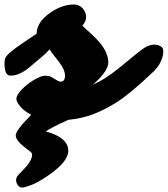

<svg xmlns="http://www.w3.org/2000/svg" viewBox="-71 -529 751 860"><path d="M68.8 -14.6Q36.6 -31.7 19.5 -52.7Q2.4 -73.7 2.4 -84.5Q2.4 -95.2 8.8 -105.7Q15.1 -116.2 25.9 -127.4Q36.6 -138.7 50.5 -149.9Q64.5 -161.1 79.1 -169.9Q113.3 -189.9 130.1 -189.9Q147 -189.9 155.8 -185.8Q164.6 -181.6 171.9 -176.8Q191.9 -163.1 200.2 -163.1Q220.2 -163.1 220.2 -190.4Q220.2 -215.8 193.4 -251.5Q182.6 -266.1 170.9 -280.3Q159.2 -294.4 151.4 -308.1Q135.7 -290 112.3 -271L64.9 -231Q15.6 -188.5 -26.4 -190.4Q-50.8 -192.4 -50.8 -244.6Q-50.8 -253.9 -49.3 -262.7Q-46.9 -277.8 -19.5 -299.3Q7.8 -320.8 20.3 -328.9Q32.7 -336.9 41.5 -343.3L93.3 -378.4Q93.3 -428.2 150.9 -469.7Q205.6 -508.8 259.3 -508.8Q293.5 -508.8 309.6 -475.6Q314.5 -465.8 314.5 -450Q314.5 -434.1 298.3 -414.1Q311 -400.9 330.8 -383.5Q350.6 -366.2 369.1 -345.7Q414.1 -295.4 414.1 -249.5Q414.1 -219.2 372.6 -175.8Q359.9 -162.1 344.7 -150.4Q395.5 -169.9 466.8 -228L523.9 -274.9Q573.7 -316.4 590.6 -322.8Q607.4 -329.1 621.1 -329.1Q634.8 -329.1 647.7 -322.3Q660.6 -315.4 660.6 -300Q660.6 -284.7 655.8 -270.3Q650.9 -255.9 644 -243.7Q634.3 -226.1 615.7 -207.5Q507.8 -105.5 450.4 -70.1Q393.1 -34.7 343.5 -16.4Q293.9 2 234.9 7.8Q153.3 44.9 134.3 59.6Q234.9 87.4 234.9 146.5Q234.9 194.8 146.5 255.9Q100.6 287.6 70.3 299.3Q40 311 28.3 311Q16.6 311 8.8 300.3Q1 289.6 1 277.6Q1 265.6 12.2 253.4L37.1 227.5Q72.8 190.9 72.8 162.6Q72.8 156.2 61.5 147.5L36.1 127.9Q-0.5 99.1 -0.5 76.9Q-0.5 54.7 68.8 -14.6Z"/></svg>

Font: Sarina
Style: Regular
Weight: 400
Designer: James Grieshaber
Foundry: James Grieshaber
Version: Version 1.001